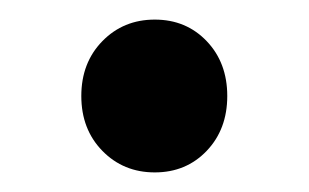

<svg xmlns="http://www.w3.org/2000/svg" viewBox="-20 -419 315 196"><path d="M138 -243Q106 -243 84.5 -265Q63 -287 63 -321Q63 -355 84.5 -377Q106 -399 138 -399Q170 -399 191 -377Q212 -355 212 -321Q212 -287 191 -265Q170 -243 138 -243Z"/></svg>

Font: TypoPRO Source Sans Pro
Style: Regular
Weight: 600
Designer: Paul D. Hunt
Foundry: Adobe Systems Incorporated
Version: Version 2.020;PS 2.000;hotconv 1.0.86;makeotf.lib2.5.63406